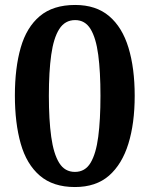

<svg xmlns="http://www.w3.org/2000/svg" viewBox="-20 -744 603 774"><path d="M282 10Q194 10 140.5 -36Q87 -82 63.5 -165Q40 -248 40 -359Q40 -470 63.5 -552Q87 -634 140.5 -679Q194 -724 283 -724Q367 -724 420 -679Q473 -634 498 -551.5Q523 -469 523 -358Q523 -247 497.5 -164.5Q472 -82 419.5 -36Q367 10 282 10ZM282 -51Q323 -51 345 -87.5Q367 -124 376 -192.5Q385 -261 385 -358Q385 -455 376 -523Q367 -591 345 -627Q323 -663 283 -663Q242 -663 219 -627Q196 -591 186.5 -523Q177 -455 177 -358Q177 -261 186.5 -192.5Q196 -124 218.5 -87.5Q241 -51 282 -51Z"/></svg>

Font: Noto Rashi Hebrew SemiBold
Style: Regular
Weight: 600
Version: Version 1.006